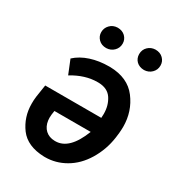

<svg xmlns="http://www.w3.org/2000/svg" viewBox="-176 -834 871 950"><g transform="rotate(30 259.0 -358.5)"><path d="M217.8 -725.6C199.7 -725.1 185.5 -718.8 174.3 -707C163.1 -695.3 157.7 -681.6 157.7 -666C157.7 -650.4 163.1 -637.2 174.3 -626C185.5 -614.7 200.2 -609.4 218.3 -609.4C235.4 -609.9 250 -616.2 261.2 -627.4C272.5 -638.7 278.3 -652.3 278.3 -668.9C278.3 -685.1 272.5 -698.2 261.2 -709.5C250 -720.2 235.4 -725.6 217.8 -725.6ZM374.5 -665.5C374.5 -633.8 397.9 -608.9 434.6 -608.9C451.7 -609.4 466.3 -615.7 477.5 -627C488.8 -638.2 494.6 -651.9 494.6 -668.5C494.6 -684.1 489.3 -697.3 478 -708.5C466.8 -719.7 452.1 -725.1 434.1 -725.1C417.5 -724.6 403.3 -718.8 392.1 -708C380.4 -696.8 374.5 -682.6 374.5 -665.5ZM283.7 -538.1C281.2 -538.1 279.3 -538.1 276.9 -538.1C202.1 -538.1 134.8 -517.1 91.3 -476.6L123 -398.4C171.4 -427.7 218.8 -442.4 265.6 -442.4C268.1 -442.4 270.5 -442.4 272.9 -442.4C307.1 -441.4 332 -429.2 347.7 -405.3C363.3 -381.3 371.1 -353.5 371.1 -321.3C371.1 -314 370.6 -306.2 370.1 -298.3H49.8L39.1 -228.5C37.1 -214.4 36.6 -200.7 36.6 -187C36.6 -136.2 51.3 -91.3 80.1 -52.2C109.4 -13.2 156.2 7.3 220.2 9.3C222.2 9.3 224.1 9.3 225.6 9.3C266.1 9.3 304.7 -1 340.8 -22C377.4 -43 408.2 -73.7 433.1 -114.7C458 -155.8 474.1 -200.7 481 -250L484.4 -277.8C485.4 -290 486.3 -301.8 486.3 -313.5C486.3 -372.6 469.2 -424.3 435.1 -469.2C401.4 -513.7 350.6 -536.6 283.7 -538.1ZM227.1 -84.5C183.6 -85 154.3 -112.8 148.9 -156.2C148.4 -160.6 147.9 -165 147.9 -170.4C147.9 -181.6 149.4 -195.8 152.3 -211.9H359.4C326.7 -127 283.7 -84.5 230.5 -84.5C229.5 -84.5 228 -84.5 227.1 -84.5Z"/></g></svg>

Font: Roboto Medium
Style: Italic
Weight: 500
Italic angle: -12°
Designer: Google
Version: Version 2.137; 2017